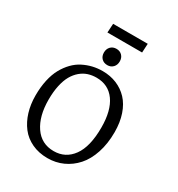

<svg xmlns="http://www.w3.org/2000/svg" viewBox="-239 -1192 1257 1358"><g transform="rotate(30 389.5 -513.5)"><path d="M283.2 -1041H565.9L562 -967.8H278.8ZM393.1 -899.9Q421.4 -899.9 439.2 -881.6Q457 -863.3 457 -834Q457 -804.7 439.2 -785.9Q421.4 -767.1 393.1 -767.1Q363.8 -767.1 345.9 -785.4Q328.1 -803.7 328.1 -833Q328.1 -862.3 345.9 -881.1Q363.8 -899.9 393.1 -899.9ZM61 -328.1Q61 -397 73.7 -454.6Q86.4 -512.2 109.6 -554Q132.8 -595.7 163.3 -627.2Q193.8 -658.7 230.7 -677.5Q267.6 -696.3 306.6 -705.6Q345.7 -714.8 387.2 -714.8Q449.7 -714.8 502.2 -693.1Q554.7 -671.4 593.5 -630.4Q632.3 -589.4 654.1 -525.6Q675.8 -461.9 675.8 -381.8Q675.8 -288.1 650.6 -212.2Q625.5 -136.2 581.5 -87.2Q537.6 -38.1 479.7 -12Q421.9 14.2 355 14.2Q283.7 14.2 227.1 -12.5Q170.4 -39.1 134.5 -85.9Q98.6 -132.8 79.8 -194.3Q61 -255.9 61 -328.1ZM155.8 -349.1Q155.8 -214.4 211.7 -132.6Q267.6 -50.8 368.2 -50.8Q464.4 -50.8 521.2 -129.4Q578.1 -208 578.1 -363.8Q578.1 -502 524.2 -577.4Q470.2 -652.8 373 -652.8Q336.9 -652.8 305.2 -642.6Q273.4 -632.3 245.6 -608.9Q217.8 -585.4 198 -550.8Q178.2 -516.1 167 -464.6Q155.8 -413.1 155.8 -349.1Z"/></g></svg>

Font: Literata Book
Style: Italic
Weight: 400
Italic angle: -3°
Designer: Latin by Veronika Burian and Jose Scaglione. Greek by Irene Vlachou. Cyrillic by Vera Evstafieva
Foundry: TypeTogether
Version: Version 1.003;PS 001.003;hotconv 1.0.88;makeotf.lib2.5.64775